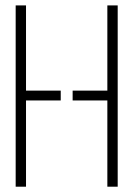

<svg xmlns="http://www.w3.org/2000/svg" viewBox="-20 -704 503 724"><path d="M39.1 0V-683.6H78.1V-362.3H209V-325.2H78.1V0ZM253.9 -325.2V-362.3H384.8V-683.6H423.8V0H384.8V-325.2Z"/></svg>

Font: Post No Bills Jaffna Light
Style: Regular
Weight: 300
Designer: Kosala Senevirathne, Siva Puranthara, Lasantha Premarathna, Tharique Azeez
Foundry: Mooniak
Version: Version 1.220 ; ttfautohint (v1.6)